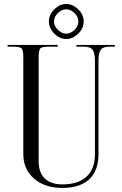

<svg xmlns="http://www.w3.org/2000/svg" viewBox="-20 -925 606 953"><path d="M248 -818.4Q248 -795.9 267.6 -776.9Q287.1 -757.8 308.6 -757.8Q330.1 -757.8 349.6 -776.4Q369.1 -794.9 369.1 -818.4Q369.1 -841.8 349.6 -860.4Q330.1 -878.9 308.6 -878.9Q287.1 -878.9 267.6 -860.4Q248 -841.8 248 -818.4ZM222.7 -818.4Q222.7 -852.5 249.5 -878.9Q276.4 -905.3 308.6 -905.3Q340.8 -905.3 368.2 -878.9Q395.5 -852.5 395.5 -818.4Q395.5 -784.2 368.2 -757.8Q340.8 -731.4 308.6 -731.4Q276.4 -731.4 249.5 -758.3Q222.7 -785.2 222.7 -818.4ZM17.6 -702.1H266.6V-693.4H223.6Q188.5 -693.4 180.2 -685.1Q171.9 -676.8 171.9 -641.6V-125Q171.9 -68.4 202.1 -39.1Q232.4 -9.8 290 -9.8Q368.2 -9.8 409.7 -48.3Q451.2 -86.9 451.2 -160.2V-624Q451.2 -662.1 439.9 -677.7Q428.7 -693.4 395.5 -693.4H359.4V-702.1H549.8V-693.4H524.4Q491.2 -693.4 480 -677.7Q468.8 -662.1 468.8 -624V-160.2Q468.8 -78.1 422.9 -35.2Q377 7.8 290 7.8Q202.1 7.8 148.9 -38.6Q95.7 -85 95.7 -160.2V-641.6Q95.7 -676.8 86.9 -685.1Q78.1 -693.4 43 -693.4H17.6Z"/></svg>

Font: FoglihtenNo07
Style: Regular
Weight: 500
Designer: gluk (gluksza@wp.pl)
Foundry: gluk (gluksza@wp.pl)
Version: Version 0.871